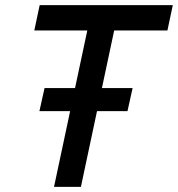

<svg xmlns="http://www.w3.org/2000/svg" viewBox="-20 -730 695 750"><path d="M191 0 321 -611H114L135 -710H655L634 -611H426L296 0ZM134 -296 154 -386H498L478 -296Z"/></svg>

Font: Geist Mono Medium
Style: Italic
Weight: 500
Italic angle: -12°
Monospace: yes
Designer: Basement.studio, Andrés Briganti, Mateo Zaragoza
Foundry: Basement.studio, Vercel, Andrés Briganti, Guido Ferreyra, Mateo Zaragoza
Version: Version 1.500; ttfautohint (v1.8.4.7-5d5b)